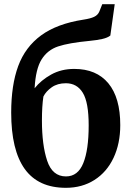

<svg xmlns="http://www.w3.org/2000/svg" viewBox="-20 -889 626 918"><path d="M33.5 -350.5Q33.5 -482 67 -573Q100.5 -664 176.5 -719.8Q252.5 -775.5 378.5 -795Q412 -800 430 -808.5Q448 -817 455 -834L469 -869H528.5L507.5 -719Q494.5 -708.5 469.5 -702.8Q444.5 -697 408 -693.5Q308.5 -684 257.8 -667Q207 -650 178.8 -604.8Q150.5 -559.5 145.5 -467Q176 -505.5 224.5 -532.5Q273 -559.5 335 -559.5Q441 -559.5 498 -490.8Q555 -422 555 -291Q555 -202.5 522.8 -134.2Q490.5 -66 431.5 -28.5Q372.5 9 295 9Q163 9 98.2 -81.2Q33.5 -171.5 33.5 -350.5ZM404 -289.5Q404 -399.5 376 -445.2Q348 -491 295 -491Q255 -491 227.5 -471.8Q200 -452.5 187.5 -427.5Q180.5 -381.5 180.5 -313Q180.5 -195.5 205.5 -120.5Q230.5 -45.5 295.5 -45.5Q352.5 -45.5 378.2 -109Q404 -172.5 404 -289.5Z"/></svg>

Font: Merriweather Text
Style: Bold
Weight: 700
Designer: Eben Sorkin
Foundry: Eben Sorkin
Version: Version 2.100